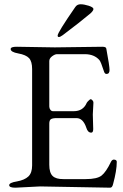

<svg xmlns="http://www.w3.org/2000/svg" viewBox="-20 -871 575 896"><path d="M249 -705.1Q249 -719.2 331.1 -837.9Q339.8 -851.1 356 -851.1Q372.1 -851.1 394 -844.2Q416 -836.9 416 -829.1Q416 -821.3 402.8 -809.1Q357.9 -771 272.9 -707Q260.7 -698.2 254.9 -698.2Q249 -698.2 249 -705.1ZM405.8 -252Q389.6 -252 382.8 -274.9Q367.7 -319.8 336.9 -319.8H244.1Q225.6 -319.8 217.8 -314.9Q210 -310.1 210 -293.9V-102.1Q210 -64.9 225.6 -49.8Q241.2 -34.7 275.9 -35.2H379.9Q433.1 -35.2 454.1 -51.8Q475.1 -68.4 498 -116.2Q503.9 -127.9 514.6 -126Q525.4 -124 524.9 -115.2Q524.9 -75.2 507.8 -12.2Q503.9 4.9 494.1 4.9L167 -1L51.8 4.9Q22.9 4.9 22.9 -6.8Q22.9 -18.6 59.1 -24.4Q94.7 -30.8 112.3 -47.4Q129.9 -64 129.9 -99.1V-548.8Q129.9 -584 115.7 -599.6Q101.1 -615.2 65.4 -621.6Q29.8 -627.9 29.8 -642.1Q29.8 -653.3 59.1 -652.8L235.8 -649.9L458 -652.8Q475.1 -652.8 476.1 -644Q491.2 -563 491.2 -544.4Q491.2 -525.9 477.1 -525.9Q469.2 -525.9 465.8 -536.1Q450.7 -583 443.8 -590.8Q419.9 -617.7 377 -618.2H246.1Q236.3 -618.2 223.1 -608.4Q210 -598.6 210 -585.9V-374Q210 -365.2 215.3 -358.4Q220.7 -351.6 228 -352.1H324.2Q368.2 -352.1 384.8 -391.1Q386.7 -395 393.6 -401.4Q400.4 -408.2 403.3 -408.2Q406.2 -408.2 411.1 -403.3Q416 -398.4 416 -392.1L413.1 -336.9L415 -269Q415 -252 405.8 -252Z"/></svg>

Font: EBGaramond
Style: Regular
Weight: 400
Version: Version 000.012g